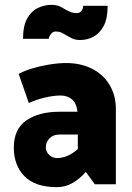

<svg xmlns="http://www.w3.org/2000/svg" viewBox="-20 -760 546 792"><path d="M169 -152Q169 -173 184 -189Q199 -205 225 -205H301V-145Q281 -127 259 -117.5Q237 -108 216 -108Q203 -108 192.5 -114Q182 -120 175.5 -130Q169 -140 169 -152ZM99 -335Q126 -348 163 -357Q200 -366 230 -366Q259 -366 277.5 -349.5Q296 -333 299 -302L300 -299H224Q141 -299 89 -263.5Q37 -228 37 -151Q37 -78 81 -33Q125 12 215 12Q249 12 279 -5Q309 -22 334 -51L371 0H458V-309Q458 -366 432.5 -409Q407 -452 360.5 -476Q314 -500 252 -500Q222 -500 184.5 -494Q147 -488 113.5 -478Q80 -468 57 -455ZM323 -736Q323 -723 315.5 -714.5Q308 -706 298 -706Q282 -706 270 -711Q258 -716 248 -722Q237 -729 224 -734.5Q211 -740 191 -740Q163 -740 136 -727Q109 -714 92 -683.5Q75 -653 75 -600H181Q182 -609 190 -619.5Q198 -630 209 -630Q225 -630 235.5 -624.5Q246 -619 256 -613Q266 -607 278.5 -601Q291 -595 311 -595Q340 -595 365.5 -608.5Q391 -622 407.5 -652.5Q424 -683 424 -736Z"/></svg>

Font: Catamaran ExtraBold
Style: Regular
Weight: 800
Designer: Pria Ravichandran
Version: Version 2.000